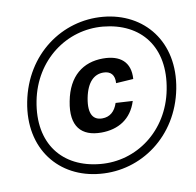

<svg xmlns="http://www.w3.org/2000/svg" viewBox="-71 -744 775 758"><g transform="rotate(-10 316.0 -365.5)"><path d="M274 -364C286.5 -428 316.5 -452.5 352 -452.5C382 -452.5 397.5 -435 395 -402.5L464.5 -407C469.5 -475 429 -507.5 360.5 -507.5C281 -507.5 220.5 -462.5 202 -364C182.5 -265.5 224.5 -220.5 304 -220.5C372 -220.5 426 -252.5 447.5 -322L379.5 -326C368.5 -292.5 347.5 -275 317.5 -275C282 -275 262 -300 274 -364ZM271.5 -61C433.5 -46 589 -154.5 625 -339C660.5 -523 552 -655 389.5 -669.5C227.5 -684 72.5 -576 36.5 -391C0.5 -207 109 -75 271.5 -61ZM278.5 -99C129 -112.5 41 -221 73.5 -388C104.5 -547.5 239 -644.5 382.5 -631.5C532.5 -617.5 620 -509.5 587 -342C556 -182.5 422 -85.5 278.5 -99Z"/></g></svg>

Font: Monaspace Neon Medium
Style: Italic
Weight: 500
Italic angle: -11°
Designer: Riley Cran & the Lettermatic Team
Foundry: Lettermatic
Version: Version 1.200 (Monaspace Neon)